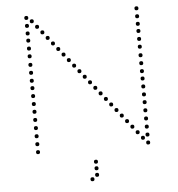

<svg xmlns="http://www.w3.org/2000/svg" viewBox="-57 -754 893 962"><g transform="rotate(-5 389.0 -273.0)"><path d="M395 68Q385 68 385 58Q385 48 395 48Q405 48 405 58Q405 68 395 68ZM395 101Q385 101 385 91Q385 81 395 81Q405 81 405 91Q405 101 395 101ZM395 134Q385 134 385 124Q385 114 395 114Q405 114 405 124Q405 134 395 134ZM370 154Q360 154 360 144Q360 134 370 134Q380 134 380 144Q380 154 370 154ZM110 -208Q100 -208 100 -218Q100 -228 110 -228Q120 -228 120 -218Q120 -208 110 -208ZM110 -167Q100 -167 100 -177Q100 -187 110 -187Q120 -187 120 -177Q120 -167 110 -167ZM110 -126Q100 -126 100 -136Q100 -146 110 -146Q120 -146 120 -136Q120 -126 110 -126ZM110 -85Q100 -85 100 -95Q100 -105 110 -105Q120 -105 120 -95Q120 -85 110 -85ZM110 -526Q100 -526 100 -536Q100 -546 110 -546Q120 -546 120 -536Q120 -526 110 -526ZM110 -487Q100 -487 100 -497Q100 -507 110 -507Q120 -507 120 -497Q120 -487 110 -487ZM110 -444Q100 -444 100 -454Q100 -464 110 -464Q120 -464 120 -454Q120 -444 110 -444ZM110 -364Q100 -364 100 -374Q100 -384 110 -384Q120 -384 120 -374Q120 -364 110 -364ZM110 -327Q100 -327 100 -337Q100 -347 110 -347Q120 -347 120 -337Q120 -327 110 -327ZM110 -287Q100 -287 100 -297Q100 -307 110 -307Q120 -307 120 -297Q120 -287 110 -287ZM110 -247Q100 -247 100 -257Q100 -267 110 -267Q120 -267 120 -257Q120 -247 110 -247ZM110 -680Q100 -680 100 -690Q100 -700 110 -700Q120 -700 120 -690Q120 -680 110 -680ZM110 -640Q100 -640 100 -650Q100 -660 110 -660Q120 -660 120 -650Q120 -640 110 -640ZM110 -602Q100 -602 100 -612Q100 -622 110 -622Q120 -622 120 -612Q120 -602 110 -602ZM110 -566Q100 -566 100 -576Q100 -586 110 -586Q120 -586 120 -576Q120 -566 110 -566ZM110 -404Q100 -404 100 -414Q100 -424 110 -424Q120 -424 120 -414Q120 -404 110 -404ZM110 -45Q100 -45 100 -55Q100 -65 110 -65Q120 -65 120 -55Q120 -45 110 -45ZM110 -5Q100 -5 100 -15Q100 -25 110 -25Q120 -25 120 -15Q120 -5 110 -5ZM160 -631Q150 -631 150 -641Q150 -651 160 -651Q170 -651 170 -641Q170 -631 160 -631ZM136 -661Q126 -661 126 -671Q126 -681 136 -681Q146 -681 146 -671Q146 -661 136 -661ZM184 -601Q174 -601 174 -611Q174 -621 184 -621Q194 -621 194 -611Q194 -601 184 -601ZM208 -571Q198 -571 198 -581Q198 -591 208 -591Q218 -591 218 -581Q218 -571 208 -571ZM232 -541Q222 -541 222 -551Q222 -561 232 -561Q242 -561 242 -551Q242 -541 232 -541ZM256 -511Q246 -511 246 -521Q246 -531 256 -531Q266 -531 266 -521Q266 -511 256 -511ZM280 -481Q270 -481 270 -491Q270 -501 280 -501Q290 -501 290 -491Q290 -481 280 -481ZM304 -451Q294 -451 294 -461Q294 -471 304 -471Q314 -471 314 -461Q314 -451 304 -451ZM328 -421Q318 -421 318 -431Q318 -441 328 -441Q338 -441 338 -431Q338 -421 328 -421ZM352 -391Q342 -391 342 -401Q342 -411 352 -411Q362 -411 362 -401Q362 -391 352 -391ZM376 -361Q366 -361 366 -371Q366 -381 376 -381Q386 -381 386 -371Q386 -361 376 -361ZM400 -331Q390 -331 390 -341Q390 -351 400 -351Q410 -351 410 -341Q410 -331 400 -331ZM424 -301Q414 -301 414 -311Q414 -321 424 -321Q434 -321 434 -311Q434 -301 424 -301ZM448 -271Q438 -271 438 -281Q438 -291 448 -291Q458 -291 458 -281Q458 -271 448 -271ZM472 -241Q462 -241 462 -251Q462 -261 472 -261Q482 -261 482 -251Q482 -241 472 -241ZM496 -211Q486 -211 486 -221Q486 -231 496 -231Q506 -231 506 -221Q506 -211 496 -211ZM520 -181Q510 -181 510 -191Q510 -201 520 -201Q530 -201 530 -191Q530 -181 520 -181ZM544 -151Q534 -151 534 -161Q534 -171 544 -171Q554 -171 554 -161Q554 -151 544 -151ZM568 -121Q558 -121 558 -131Q558 -141 568 -141Q578 -141 578 -131Q578 -121 568 -121ZM592 -91Q582 -91 582 -101Q582 -111 592 -111Q602 -111 602 -101Q602 -91 592 -91ZM616 -61Q606 -61 606 -71Q606 -81 616 -81Q626 -81 626 -71Q626 -61 616 -61ZM640 -31Q630 -31 630 -41Q630 -51 640 -51Q650 -51 650 -41Q650 -31 640 -31ZM664 -208Q654 -208 654 -218Q654 -228 664 -228Q674 -228 674 -218Q674 -208 664 -208ZM664 -167Q654 -167 654 -177Q654 -187 664 -187Q674 -187 674 -177Q674 -167 664 -167ZM664 -126Q654 -126 654 -136Q654 -146 664 -146Q674 -146 674 -136Q674 -126 664 -126ZM664 -85Q654 -85 654 -95Q654 -105 664 -105Q674 -105 674 -95Q674 -85 664 -85ZM664 -526Q654 -526 654 -536Q654 -546 664 -546Q674 -546 674 -536Q674 -526 664 -526ZM664 -487Q654 -487 654 -497Q654 -507 664 -507Q674 -507 674 -497Q674 -487 664 -487ZM664 -444Q654 -444 654 -454Q654 -464 664 -464Q674 -464 674 -454Q674 -444 664 -444ZM664 -364Q654 -364 654 -374Q654 -384 664 -384Q674 -384 674 -374Q674 -364 664 -364ZM664 -327Q654 -327 654 -337Q654 -347 664 -347Q674 -347 674 -337Q674 -327 664 -327ZM664 -287Q654 -287 654 -297Q654 -307 664 -307Q674 -307 674 -297Q674 -287 664 -287ZM664 -247Q654 -247 654 -257Q654 -267 664 -267Q674 -267 674 -257Q674 -247 664 -247ZM664 -680Q654 -680 654 -690Q654 -700 664 -700Q674 -700 674 -690Q674 -680 664 -680ZM664 -640Q654 -640 654 -650Q654 -660 664 -660Q674 -660 674 -650Q674 -640 664 -640ZM664 -602Q654 -602 654 -612Q654 -622 664 -622Q674 -622 674 -612Q674 -602 664 -602ZM664 -566Q654 -566 654 -576Q654 -586 664 -586Q674 -586 674 -576Q674 -566 664 -566ZM664 -404Q654 -404 654 -414Q654 -424 664 -424Q674 -424 674 -414Q674 -404 664 -404ZM664 -45Q654 -45 654 -55Q654 -65 664 -65Q674 -65 674 -55Q674 -45 664 -45ZM664 -5Q654 -5 654 -15Q654 -25 664 -25Q674 -25 674 -15Q674 -5 664 -5Z"/></g></svg>

Font: Raleway Dots
Style: Regular
Weight: 400
Designer: Matt McInerney, Pablo Impallari, Rodrigo Fuenzalida, Brenda Gallo
Foundry: Matt McInerney, Pablo Impallari, Rodrigo Fuenzalida, Brenda Gallo
Version: Version 1.000